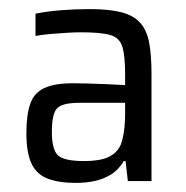

<svg xmlns="http://www.w3.org/2000/svg" viewBox="-20 -716 408 422"><path d="M147 -314Q109 -314 84.5 -323.5Q60 -333 49 -357Q38 -381 38 -423Q38 -464 46.5 -488Q55 -512 77.5 -522.5Q100 -533 140 -533Q151 -533 171 -532.5Q191 -532 214 -531Q237 -530 255 -529V-553Q255 -593 249 -613Q243 -633 222.5 -639Q202 -645 158 -645Q146 -645 128.5 -644Q111 -643 93 -641.5Q75 -640 58 -637V-686Q83 -691 113.5 -693.5Q144 -696 177 -696Q220 -696 247 -689Q274 -682 288.5 -665.5Q303 -649 308 -621.5Q313 -594 313 -553V-318H261L256 -362H252Q241 -343 224 -332.5Q207 -322 187.5 -318Q168 -314 147 -314ZM165 -362Q184 -362 200 -365Q216 -368 227.5 -376Q239 -384 245 -397Q250 -410 252.5 -427.5Q255 -445 255 -469V-490H154Q117 -490 105.5 -478Q94 -466 94 -426Q94 -387 107.5 -374.5Q121 -362 165 -362Z"/></svg>

Font: Saira SemiCondensed
Style: Regular
Weight: 400
Width: 4
Designer: Hector Gatti with collaboration of the Omnibus-Type team
Foundry: Omnibus-Type
Version: Version 1.101